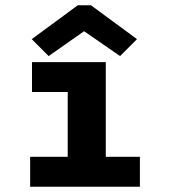

<svg xmlns="http://www.w3.org/2000/svg" viewBox="-20 -706 640 726"><path d="M94 0V-113H236V-358H101V-471H380V-113H509V0ZM164 -494 100 -558 274 -686H324L498 -558L434 -494L298 -588Z"/></svg>

Font: Inconsolata Expanded Black
Style: Regular
Weight: 900
Width: 7
Monospace: yes
Designer: Raph Levien, Cyreal, Brenton Simpson
Foundry: Raph Levien, Cyreal, Google
Version: Version 3.001; ttfautohint (v1.8.2.53-6de2)